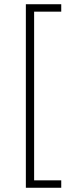

<svg xmlns="http://www.w3.org/2000/svg" viewBox="-20 -762 334 906"><path d="M102 -742H269V-707H141V89H269V124H102Z"/></svg>

Font: Alexandria ExtraLight
Style: Regular
Weight: 250
Designer: Mohamed Gaber
Foundry: Kief Type Foundry
Version: Version 5.100